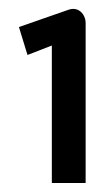

<svg xmlns="http://www.w3.org/2000/svg" viewBox="-20 -862 238 426"><path d="M22 -802 41 -740 95 -761V-456H170V-811C170 -829 155 -849 131 -840Z"/></svg>

Font: Charger Pro
Style: ExBdExt
Weight: 400
Designer: Jasper
Foundry: Cannot Into Space Fonts
Version: Version 1.09